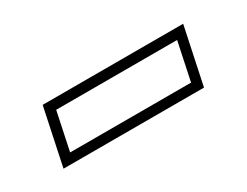

<svg xmlns="http://www.w3.org/2000/svg" viewBox="-31 -811 481 374"><g transform="rotate(-30 209.0 -624.0)"><path d="M37.5 -559.5 64.5 -687.5H380.5L353.5 -559.5ZM64.5 -580.5H336.5L354.5 -666H82.5Z"/></g></svg>

Font: Tourney Expanded ExtraLight
Style: Italic
Weight: 200
Width: 7
Italic angle: -12°
Designer: Tyler Finck
Foundry: Etcetera Type Co
Version: Version 1.010; ttfautohint (v1.8.3)